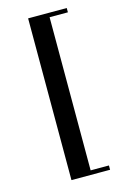

<svg xmlns="http://www.w3.org/2000/svg" viewBox="-112 -714 533 821"><g transform="rotate(-15 154.5 -304.0)"><path d="M270 -643H189V35H270V54H99V-662H270Z"/></g></svg>

Font: Playfair Display SC
Style: Regular
Weight: 400
Designer: Claus Eggers Sørensen
Foundry: Claus Eggers Sørensen
Version: Version 1.200; ttfautohint (v1.6)